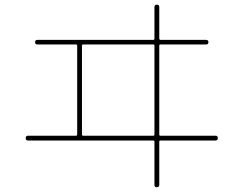

<svg xmlns="http://www.w3.org/2000/svg" viewBox="-20 -770 1040 820"><path d="M330.1 -575.2V-195.3Q330.1 -190.4 335 -190.4H634.8Q639.6 -190.4 639.6 -195.3V-575.2Q639.6 -580.1 634.8 -580.1H335Q330.1 -580.1 330.1 -575.2ZM99.6 -169.9Q89.8 -169.9 89.8 -180.2Q89.8 -190.4 99.6 -190.4H304.7Q309.6 -190.4 309.6 -195.3V-575.2Q309.6 -580.1 304.7 -580.1H139.6Q129.9 -580.1 129.9 -589.8Q129.9 -599.6 139.6 -599.6H634.8Q639.6 -599.6 639.6 -605.5V-740.2Q639.6 -750 649.9 -750Q660.2 -750 660.2 -740.2V-605.5Q660.2 -600.6 665 -599.6H860.4Q870.1 -599.6 870.1 -589.8Q870.1 -580.1 860.4 -580.1H665Q660.2 -580.1 660.2 -575.2V-195.3Q660.2 -190.4 665 -190.4H900.4Q910.2 -190.4 910.2 -180.2Q910.2 -169.9 900.4 -169.9H665Q660.2 -169.9 660.2 -165V19.5Q660.2 29.3 649.9 29.8Q639.6 30.3 639.6 19.5V-165Q639.6 -169.9 634.8 -169.9Z"/></svg>

Font: Rounded-L Mgen+ 2m thin
Style: Regular
Weight: 100
Designer: [Source Han Sans]
Ryoko NISHIZUKA  (kana & ideographs); Paul D. Hunt (Latin, Greek & Cyrillic); Wenlong ZHANG  (bopomofo
Version: Version 1.059.20150602